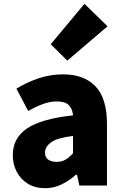

<svg xmlns="http://www.w3.org/2000/svg" viewBox="-20 -973 646 1007"><path d="M216 14Q164 14 126 -9.5Q88 -33 67.5 -72.5Q47 -112 47 -159Q47 -249 122 -299.5Q197 -350 363 -368Q360 -403 340.5 -422Q321 -441 277 -441Q243 -441 207 -428Q171 -415 128 -391L66 -508Q122 -542 183 -562.5Q244 -583 311 -583Q421 -583 481 -520Q541 -457 541 -323V0H396L384 -57H379Q344 -26 303.5 -6Q263 14 216 14ZM277 -124Q304 -124 324 -136Q344 -148 363 -169V-260Q280 -250 248 -226.5Q216 -203 216 -173Q216 -148 232.5 -136Q249 -124 277 -124ZM333 -655 246 -741 423 -953 544 -835Z"/></svg>

Font: Source Han Sans CN Heavy
Style: Regular
Weight: 900
Designer: Ryoko NISHIZUKA 西塚涼子 (kana, bopomofo & ideographs); Paul D. Hunt (Latin, Greek & Cyrillic); Sandoll Communications 산돌커뮤니
Foundry: Adobe
Version: Version 2.000;hotconv 1.0.107;makeotfexe 2.5.65593